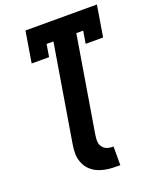

<svg xmlns="http://www.w3.org/2000/svg" viewBox="-172 -834 943 1159"><g transform="rotate(-20 300.0 -255.0)"><path d="M396 225H395Q371 225 346 224Q321 223 297 218Q273 213 251.5 203.5Q230 194 212.5 178.5Q195 163 183.5 142.5Q172 122 167 98.5Q162 75 164 50Q166 25 170 0L272 -615H228L215 -535H103L136 -735H595L562 -535H450L463 -615H419L317 0Q315 14 314 28Q313 42 315.5 54.5Q318 67 326 77.5Q334 88 344.5 94.5Q355 101 369 103Q383 105 396 105Z"/></g></svg>

Font: Iosevka Curly Slab HvExObl
Style: Regular
Weight: 900
Width: 7
Italic angle: -9°
Monospace: yes
Designer: Belleve Invis
Foundry: Belleve Invis
Version: Version 11.1.0; ttfautohint (v1.8.3)